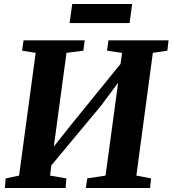

<svg xmlns="http://www.w3.org/2000/svg" viewBox="-20 -946 868 966"><path d="M4.5 0 8.5 -48.5 76 -62.5 159.5 -680 91 -691 98.5 -743H406L399.5 -691L314.5 -680L242.5 -147.5L212.5 -160.5L346 -328.5L625.5 -672.5L578 -560L594 -680L518.5 -691L525.5 -743H828L822 -691L749 -680L666 -62.5L740 -48.5L735 0H412L419 -48.5L511 -62.5L582.5 -589.5L610.5 -578.5L489 -415L198 -65.5L241 -136.5L232 -62.5L314 -48.5L310 0ZM343.5 -926H645L632 -830H330Z"/></svg>

Font: Merriweather ExtraBold
Style: Italic
Weight: 800
Italic angle: -7.8°
Version: Version 2.101